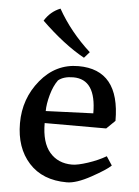

<svg xmlns="http://www.w3.org/2000/svg" viewBox="-53 -774 600 827"><g transform="rotate(5 247.0 -360.5)"><path d="M294 -530Q205 -579 107 -674Q132 -715 175 -732Q229 -636 317 -556ZM267 11Q162 11 103 -54Q44 -119 44 -225.5Q44 -332 110 -412Q176 -492 274 -492Q453 -492 453 -271L416 -235H150Q150 -151 186 -109Q222 -67 283 -67Q307 -67 351 -81.5Q395 -96 429 -116L454 -78Q435 -59 371.5 -24Q308 11 267 11ZM256 -442Q214 -442 191 -423Q172 -397 161 -357Q150 -317 150 -287L355 -295Q355 -442 256 -442Z"/></g></svg>

Font: Asul
Style: Regular
Weight: 400
Designer: Mariela Monsalve
Foundry: Mariela Monsalve
Version: Version 1.002